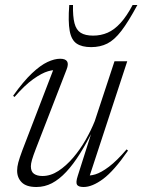

<svg xmlns="http://www.w3.org/2000/svg" viewBox="-20 -738 570 768"><path d="M291 -34.5 349 -217 356.5 -226Q328 -168.5 300.5 -124.5Q273 -80.5 245 -50.5Q217 -20.5 187.8 -5.2Q158.5 10 125.5 10Q85.5 10 67 -8.5Q48.5 -27 48.5 -55.5Q48.5 -70.5 53.2 -88.2Q58 -106 69.5 -137L199 -474L211.5 -455.5Q198 -460.5 172.8 -453.2Q147.5 -446 113 -421.5Q78.5 -397 38 -350L32.5 -355Q74 -413 108 -445Q142 -477 170 -490Q198 -503 220.5 -503Q242 -503 248.5 -492.2Q255 -481.5 246 -459L123.5 -143Q112.5 -114.5 108 -98.8Q103.5 -83 103.5 -73Q103.5 -51.5 116 -42.8Q128.5 -34 150 -34Q182.5 -34 213.5 -54.2Q244.5 -74.5 272.5 -107.2Q300.5 -140 322.5 -178.5Q344.5 -217 359 -253.5L438 -493H489L333.5 -19L322 -37.5Q338 -33.5 361.2 -40.5Q384.5 -47.5 416 -71.2Q447.5 -95 486.5 -140.5L492 -135.5Q436 -54.5 392.5 -22.2Q349 10 314.5 10Q293.5 10 288 0.8Q282.5 -8.5 291 -34.5ZM352.5 -595.5Q383.5 -595.5 410.5 -607.2Q437.5 -619 462.2 -646.2Q487 -673.5 510.5 -718H529.5Q493.5 -651 465.5 -614.5Q437.5 -578 409.2 -563.8Q381 -549.5 344.5 -549.5Q307.5 -549.5 286.5 -563.8Q265.5 -578 258.8 -614.5Q252 -651 257 -718H272Q271 -672 278 -645Q285 -618 303 -606.8Q321 -595.5 352.5 -595.5Z"/></svg>

Font: Newsreader 60pt Light
Style: Italic
Weight: 300
Italic angle: -17°
Designer: Hugues Gentile
Foundry: Production Type
Version: Version 1.003